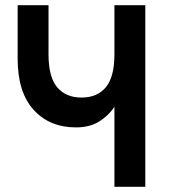

<svg xmlns="http://www.w3.org/2000/svg" viewBox="-20 -720 656 740"><path d="M421 0V-309Q403 -279 365.8 -254Q328.5 -229 273 -229Q171 -229 109.5 -296.8Q48 -364.5 48 -494V-700H167V-511Q167 -423.5 200.2 -383.8Q233.5 -344 294 -344Q355 -344 388 -383.8Q421 -423.5 421 -511V-700H540V0Z"/></svg>

Font: Overpass Mono
Style: Bold
Weight: 700
Monospace: yes
Designer: Delve Withrington, Dave Bailey
Foundry: Delve Fonts LLC
Version: Version 4.000